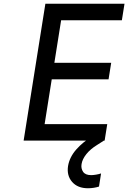

<svg xmlns="http://www.w3.org/2000/svg" viewBox="-20 -750 684 1024"><path d="M204 0H106L222 -730H320ZM538 0H184L198 -88H552ZM559 -327H236L250 -415H573ZM630 -642H286L300 -730H644ZM449 254Q394 254 364.5 220Q335 186 343 135Q351 88 386.5 47.5Q422 7 474 -24L510 -45L534 0L498 23Q462 45 440.5 72Q419 99 415 125Q411 148 423 166Q435 184 466 184Q477 184 492 181.5Q507 179 519 175L508 245Q496 249 480.5 251.5Q465 254 449 254Z"/></svg>

Font: Sora Variable Italic
Style: Regular
Weight: 400
Designer: Jonathan Barnbrook, Julián Moncada
Foundry: Barnbrook Fonts
Version: Version 2.000